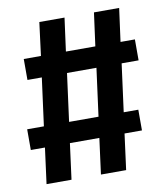

<svg xmlns="http://www.w3.org/2000/svg" viewBox="-78 -738 694 803"><g transform="rotate(-10 269.5 -336.5)"><path d="M524 -443H452L425 -240H487V-152H413L393 0H286L306 -152H181L161 0H55L75 -152H15V-240H86L113 -443H52V-532H125L143 -673H250L231 -532H356L375 -673H482L463 -532H524ZM193 -240H318L345 -443H220Z"/></g></svg>

Font: FiraGO Medium
Style: Regular
Weight: 500
Designer: bBox Type
Foundry: bBox Type GmbH
Version: Version 1.001;PS 001.001;hotconv 1.0.88;makeotf.lib2.5.64775